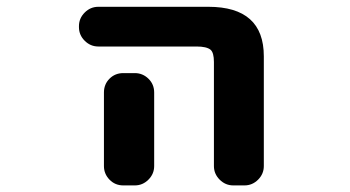

<svg xmlns="http://www.w3.org/2000/svg" viewBox="-20 -569 1040 571"><path d="M673.8 -17.6Q650.4 -17.6 633.3 -34.7Q616.2 -51.8 616.2 -75.2V-384.8Q616.2 -412.1 606.4 -420.9Q594.7 -430.7 564.5 -430.7H272.5Q249 -430.7 231.9 -447.8Q214.8 -464.8 214.8 -488.3V-491.2Q214.8 -514.6 231.9 -531.7Q249 -548.8 272.5 -548.8H599.6Q764.6 -548.8 764.6 -401.4V-75.2Q764.6 -51.8 747.6 -34.7Q730.5 -17.6 707 -17.6ZM346.7 -17.6Q322.3 -17.6 305.7 -34.7Q289.1 -51.8 289.1 -75.2V-293.9Q289.1 -318.4 305.7 -335Q322.3 -351.6 346.7 -351.6H380.9Q404.3 -351.6 421.4 -335Q438.5 -318.4 438.5 -293.9V-75.2Q438.5 -51.8 421.4 -34.7Q404.3 -17.6 380.9 -17.6Z"/></svg>

Font: Rounded Mgen+ 1mn bold
Style: Bold
Weight: 700
Designer: [Source Han Sans]
Ryoko NISHIZUKA  (kana & ideographs); Paul D. Hunt (Latin, Greek & Cyrillic); Wenlong ZHANG  (bopomofo
Version: Version 1.059.20150602